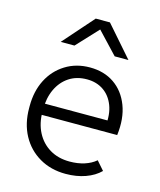

<svg xmlns="http://www.w3.org/2000/svg" viewBox="-109 -788 728 876"><g transform="rotate(15 255.0 -350.0)"><path d="M284 10Q214 10 160 -21.5Q106 -53 76 -108.5Q46 -164 46 -237V-247Q46 -317 73.5 -371Q101 -425 151.5 -456.5Q202 -488 267 -488Q334 -488 382 -455Q430 -422 453 -362Q476 -302 466 -222H92V-275H432L404 -247Q411 -304 395 -345.5Q379 -387 346 -409.5Q313 -432 268 -432Q219 -432 183.5 -408.5Q148 -385 128.5 -343.5Q109 -302 109 -247V-237Q109 -182 131 -139.5Q153 -97 193 -73Q233 -49 287 -49Q325 -49 356.5 -59Q388 -69 410 -88L446 -47Q419 -20 377 -5Q335 10 284 10ZM107 -566 234 -710H301L427 -566H362L248 -687H285L172 -566Z"/></g></svg>

Font: SUSE Light
Style: Regular
Weight: 300
Designer: Rene Bieder
Foundry: SUSE
Version: Version 1.000